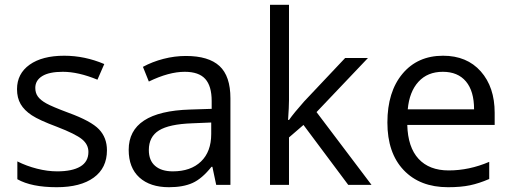

<svg xmlns="http://www.w3.org/2000/svg" viewBox="-20 -780 2159 810"><path d="M431.2 -146Q431.2 -71.3 375.5 -30.8Q319.8 9.8 219.2 9.8Q112.8 9.8 53.2 -23.9V-99.1Q91.8 -79.6 136 -68.4Q180.2 -57.1 221.2 -57.1Q284.7 -57.1 318.8 -77.4Q353 -97.7 353 -139.2Q353 -170.4 325.9 -192.6Q298.8 -214.8 220.2 -245.1Q145.5 -272.9 114 -293.7Q82.5 -314.5 67.1 -340.8Q51.8 -367.2 51.8 -403.8Q51.8 -469.2 105 -507.1Q158.2 -544.9 251 -544.9Q337.4 -544.9 419.9 -509.8L391.1 -443.8Q310.5 -477.1 245.1 -477.1Q187.5 -477.1 158.2 -459Q128.9 -440.9 128.9 -409.2Q128.9 -387.7 139.9 -372.6Q150.9 -357.4 175.3 -343.8Q199.7 -330.1 269 -304.2Q364.3 -269.5 397.7 -234.4Q431.2 -199.2 431.2 -146Z M892.1 0 876 -76.2H872.1Q832 -25.9 792.2 -8.1Q752.4 9.8 692.9 9.8Q613.3 9.8 568.1 -31.2Q522.9 -72.3 522.9 -147.9Q522.9 -310.1 782.2 -317.9L873 -320.8V-354Q873 -417 845.9 -447Q818.8 -477.1 759.3 -477.1Q692.4 -477.1 607.9 -436L583 -498Q622.6 -519.5 669.7 -531.7Q716.8 -543.9 764.2 -543.9Q859.9 -543.9 906 -501.5Q952.1 -459 952.1 -365.2V0ZM709 -57.1Q784.7 -57.1 827.9 -98.6Q871.1 -140.1 871.1 -214.8V-263.2L790 -259.8Q693.4 -256.3 650.6 -229.7Q607.9 -203.1 607.9 -147Q607.9 -103 634.5 -80.1Q661.1 -57.1 709 -57.1Z M1199.2 -273.9Q1220.2 -303.7 1263.2 -352.1L1436 -535.2H1532.2L1315.4 -307.1L1547.4 0H1449.2L1260.3 -252.9L1199.2 -200.2V0H1119.1V-759.8H1199.2V-356.9Q1199.2 -330.1 1195.3 -273.9Z M1870.1 9.8Q1751.5 9.8 1682.9 -62.5Q1614.3 -134.8 1614.3 -263.2Q1614.3 -392.6 1678 -468.8Q1741.7 -544.9 1849.1 -544.9Q1949.7 -544.9 2008.3 -478.8Q2066.9 -412.6 2066.9 -304.2V-252.9H1698.2Q1700.7 -158.7 1745.8 -109.9Q1791 -61 1873 -61Q1959.5 -61 2043.9 -97.2V-24.9Q2001 -6.3 1962.6 1.7Q1924.3 9.8 1870.1 9.8ZM1848.1 -477.1Q1783.7 -477.1 1745.4 -435.1Q1707 -393.1 1700.2 -318.8H1980Q1980 -395.5 1945.8 -436.3Q1911.6 -477.1 1848.1 -477.1Z"/></svg>

Font: HunimalSansv1.5
Style: Regular
Weight: 400
Foundry: Ascender Corporation
Version: Version 1.10